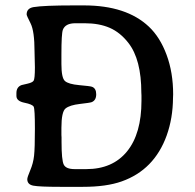

<svg xmlns="http://www.w3.org/2000/svg" viewBox="-20 -705 736 725"><path d="M262.2 -66.4H305.7Q405.3 -66.4 459.7 -133.3Q514.2 -200.2 514.2 -324.7V-344.7L513.7 -354.5Q513.7 -480.5 464.8 -543Q434.1 -582.5 394.3 -599.9Q354.5 -617.2 299.8 -617.2H264.6Q226.6 -617.2 217.3 -592.3Q211.9 -577.6 211.9 -499V-463.4Q211.9 -411.1 225.1 -399.2Q238.3 -387.2 279.3 -383.5Q320.3 -379.9 327.1 -377.4Q343.3 -371.6 343.3 -348.9Q343.3 -326.2 326.2 -319.3Q320.3 -316.9 281.7 -312.5Q243.2 -308.1 227.5 -295.4Q211.9 -282.7 211.9 -222.2V-195.3L212.4 -186.5V-168.5Q212.4 -100.6 220.7 -83.5Q229 -66.4 262.2 -66.4ZM80.6 -650.4Q80.6 -673.8 106.9 -678.2Q145 -684.6 259.3 -684.6H296.9Q457 -684.6 542 -604.5Q584.5 -564.5 609.1 -497.8Q633.8 -431.2 633.8 -348.6L633.3 -335.4Q632.8 -258.8 609.4 -193.4Q562.5 -63.5 439.5 -20Q381.8 0.5 293.5 0.5H207Q128.9 0.5 106 -3.9Q83 -8.3 83 -28.3Q83 -35.6 94.2 -62Q105.5 -88.4 108.6 -116.7Q111.8 -145 111.8 -219Q111.8 -293 107.2 -302Q102.5 -311 72.3 -317.1Q42 -323.2 42 -342.8V-353.5Q42 -376.5 61.5 -383.8Q64.5 -384.8 83.3 -388.9Q102.1 -393.1 106.9 -400.1Q111.8 -407.2 111.8 -451.2L110.4 -510.3Q110.4 -587.4 95.5 -616.7Q80.6 -646 80.6 -650.4Z"/></svg>

Font: Averia Libre
Style: Regular
Weight: 400
Version: Version 1.002